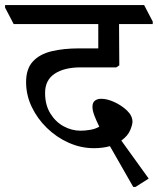

<svg xmlns="http://www.w3.org/2000/svg" viewBox="-48 -640 623 758"><path d="M487 98H478L386 -63Q358 -55 323 -55Q271 -55 223 -76.5Q175 -98 137 -135Q99 -172 77 -218.5Q55 -265 55 -316Q55 -368 81.5 -397Q108 -426 155 -437.5Q202 -449 265 -449H340V-545H6L-28 -610V-620H521L555 -555V-545H422Q422 -503 422.5 -458.5Q423 -414 423 -382L411 -374H270Q206 -374 168 -349Q130 -324 130 -273Q130 -226 150.5 -192.5Q171 -159 203 -141.5Q235 -124 270 -124Q288 -124 308.5 -127.5Q329 -131 344 -140Q332 -164 324.5 -184Q317 -204 317 -218Q317 -235 326.5 -242.5Q336 -250 352 -250Q375 -250 403.5 -237Q432 -224 453.5 -203.5Q475 -183 475 -159Q475 -148 466 -126Q457 -104 431 -85L539 65Z"/></svg>

Font: Tiro Devanagari Marathi
Style: Regular
Weight: 400
Designer: Devanagari: John Hudson & Fiona Ross. Latin: John Hudson.
Foundry: Tiro Typeworks Ltd.
Version: Version 1.52